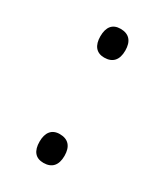

<svg xmlns="http://www.w3.org/2000/svg" viewBox="-126 -595 486 567"><g transform="rotate(30 117.0 -311.5)"><path d="M75 -491C75 -460 89 -442 116 -442C145 -442 160 -459 160 -491C160 -523 145 -540 116 -540C89 -540 75 -523 75 -491ZM75 -132C75 -100 89 -83 116 -83C145 -83 160 -100 160 -132C160 -164 145 -181 116 -181C89 -181 75 -163 75 -132Z"/></g></svg>

Font: Noto Sans Kannada UI SemiCondensed Light
Style: Regular
Weight: 300
Width: 4
Designer: Jelle Bosma - Monotype Design Team
Foundry: Monotype Imaging Inc.
Version: Version 2.005